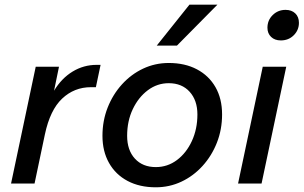

<svg xmlns="http://www.w3.org/2000/svg" viewBox="-20 -781 1292 817"><path d="M27 0 132 -497H231L210 -395Q242 -448 289 -476.5Q336 -505 391 -505H408L388 -410H367Q296 -410 244.5 -361.5Q193 -313 171 -209L127 0Z M416 -203Q416 -267 438 -323Q460 -379 499 -422Q538 -465 589 -489Q640 -513 698 -513Q767 -513 818 -486Q869 -459 897 -410Q925 -361 925 -294Q925 -230 903 -174Q881 -118 842 -75Q803 -32 752 -8Q701 16 643 16Q574 16 523 -11Q472 -38 444 -87.5Q416 -137 416 -203ZM643 -70Q693 -70 733 -100Q773 -130 796.5 -181Q820 -232 820 -294Q820 -354 787 -390.5Q754 -427 698 -427Q649 -427 609 -397Q569 -367 545 -316.5Q521 -266 521 -203Q521 -142 554 -106Q587 -70 643 -70ZM647 -587 786 -761H905L733 -587Z M1118 -663Q1118 -695 1140.5 -717Q1163 -739 1195 -739Q1221 -739 1236.5 -724Q1252 -709 1252 -684Q1252 -653 1230 -631Q1208 -609 1175 -609Q1149 -609 1133.5 -624Q1118 -639 1118 -663ZM993 0 1098 -497H1198L1093 0Z"/></svg>

Font: Wix Madefor Text Medium
Style: Italic
Weight: 500
Italic angle: -12°
Designer: Dalton Maag Ltd
Foundry: Dalton Maag Ltd
Version: Version 3.100